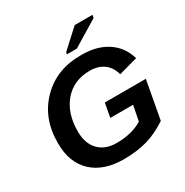

<svg xmlns="http://www.w3.org/2000/svg" viewBox="-198 -1045 1174 1216"><g transform="rotate(-30 389.0 -437.0)"><path d="M361 9Q215 9 132 -68Q49 -146 49 -285Q47 -468 162 -584.5Q277 -701 460 -698Q571 -698 646 -648Q721 -598 747 -507L609 -469Q595 -524 554.5 -554.5Q514 -585 452 -585Q335 -585 265 -504Q195 -423 195 -289Q195 -202 242 -152.5Q289 -103 373 -103Q483 -103 561 -150L583 -261H416L435 -363H735L684 -85Q608 -34 532.5 -12.5Q457 9 361 9ZM452 -747H379L383 -762L515 -883H645L641 -862Z"/></g></svg>

Font: Libra Sans
Style: Bold Italic
Weight: 700
Italic angle: -12°
Foundry: Context Ltd
Version: Version 1.002